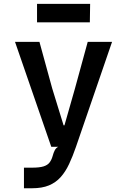

<svg xmlns="http://www.w3.org/2000/svg" viewBox="-20 -763 640 998"><path d="M104.5 215.5V108.5H147Q185 108.5 206 102Q227 95.5 237.2 82.2Q247.5 69 253 50Q258.5 29.5 265 17.5Q271.5 5.5 283 0H246.5L58 -545.5H185L251.5 -303L310.5 -111.5H315L369.5 -302.5L436 -545.5H562.5L375 0Q358 49.5 339.2 89.5Q320.5 129.5 295.5 157.5Q270.5 185.5 234.8 200.5Q199 215.5 147 215.5ZM172.5 -647V-743H448.5L447 -647Z"/></svg>

Font: Spline Sans Mono Medium
Style: Regular
Weight: 500
Monospace: yes
Version: Version 1.004